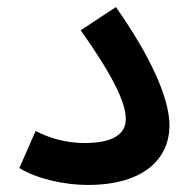

<svg xmlns="http://www.w3.org/2000/svg" viewBox="-20 -519 542 545"><path d="M35 -42C87 -10 166 6 229 6C389 6 461 -69 461 -163C461 -240 408 -358 309 -499L209 -433C317 -281 337 -217 337 -181C337 -138 300 -113 220 -113C167 -113 121 -127 81 -147Z"/></svg>

Font: Noto Sans Arabic UI Semi
Style: Regular
Weight: 600
Designer: Nadine Chahine - Monotype Design Team
Foundry: Monotype Imaging Inc.
Version: Version 1.900